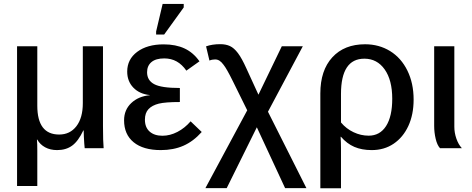

<svg xmlns="http://www.w3.org/2000/svg" viewBox="-20 -768 2444 995"><path d="M418.9 0Q418 -7.3 416.7 -24.2Q415.5 -41 414.6 -59.8Q413.6 -78.6 413.6 -91.8H411.6Q385.7 -36.6 354 -13.4Q322.3 9.8 275.9 9.8Q240.7 9.8 214.1 -4.6Q187.5 -19 173.3 -44.4H171.4Q172.4 -33.7 172.9 -19.3Q173.3 -4.9 173.3 13.7V195.8H68.4V-528.3H173.3V-220.2Q173.3 -70.8 286.6 -70.8Q342.8 -70.8 376 -114Q409.2 -157.2 409.2 -233.4V-528.3H513.7V-115.2Q513.7 -73.7 514.6 -44.9Q515.6 -16.1 517.1 0Z M821.8 -64.5Q861.3 -64.5 899.7 -84.5Q938 -104.5 967.8 -139.2L1025.4 -84Q981.9 -35.2 930.4 -12.7Q878.9 9.8 813.5 9.8Q722.2 9.8 672.6 -30.8Q623 -71.3 623 -144.5Q623 -198.7 660.2 -233.9Q697.3 -269 755.9 -274.4V-275.4Q702.1 -281.2 670.7 -314.2Q639.2 -347.2 639.2 -397Q639.2 -460.9 691.2 -499.5Q743.2 -538.1 828.1 -538.1Q891.1 -538.1 936.5 -516.8Q981.9 -495.6 1013.7 -450.2L945.8 -401.9Q923.8 -433.6 895.5 -449.5Q867.2 -465.3 831.1 -465.3Q787.6 -465.3 764.9 -446.3Q742.2 -427.2 742.2 -393.6Q742.2 -351.6 778.8 -332Q815.4 -312 912.1 -312V-239.3Q837.9 -239.3 803.2 -231Q768.1 -222.2 749.5 -202.4Q731 -182.6 731 -147.9Q731 -107.9 755.4 -86.2Q779.8 -64.5 821.8 -64.5ZM932.1 -729.5 830.6 -588.9H789.1V-605L822.8 -747.6H932.1Z M1311 -108.4 1154.8 207H1044.4L1261.2 -196.3L1186.5 -347.7Q1170.4 -380.4 1158.4 -401.4Q1146.5 -422.4 1138.2 -432.6Q1127.4 -447.3 1117.2 -453.6Q1106.9 -460 1094.7 -460Q1078.6 -460 1065.4 -454.1L1047.9 -527.8Q1079.6 -539.1 1121.6 -539.1Q1150.4 -539.1 1171.6 -529.3Q1192.9 -519.5 1213.1 -492.7Q1233.4 -465.8 1256.8 -413.6L1319.3 -277.3L1440.4 -528.3H1549.3L1368.7 -189L1567.9 207H1457.5Z M2123.5 -252Q2123.5 -174.3 2096.2 -115.2Q2068.8 -56.2 2020 -23.2Q1971.2 9.8 1906.2 9.8Q1855 9.8 1816.4 -6.8Q1777.8 -23.4 1747.1 -59.1H1745.1Q1746.1 -44.4 1746.6 -29.8Q1747.1 -15.1 1747.1 0V207.5H1640.1V-283.7Q1640.1 -403.3 1702.1 -470.9Q1764.2 -538.6 1872.1 -538.6Q1943.8 -538.6 2001.5 -503.4Q2059.1 -467.8 2091.3 -402.1Q2123.5 -336.4 2123.5 -252ZM2012.7 -256.3Q2012.7 -353 1973.4 -408.4Q1934.1 -463.9 1868.2 -463.9Q1747.1 -463.9 1747.1 -280.8V-133.3Q1774.4 -100.6 1812.3 -82.8Q1850.1 -64.9 1890.6 -64.9Q1948.7 -64.9 1980.7 -114.7Q2012.7 -164.6 2012.7 -256.3Z M2260.3 0Q2245.6 -15.6 2237.8 -48.6Q2230 -81.5 2230 -115.2V-528.3H2334.5V-110.8Q2334.5 -80.1 2345 -49.8Q2355.5 -19.5 2373.5 0Z"/></svg>

Font: Arimo Medium
Style: Regular
Weight: 500
Designer: Steve Matteson
Foundry: Monotype Imaging Inc.
Version: Version 1.33